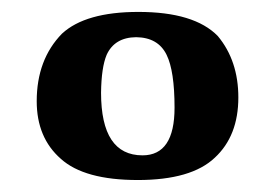

<svg xmlns="http://www.w3.org/2000/svg" viewBox="-20 -656 457 319"><path d="M157.2 -564.9Q148.4 -543.9 147.9 -502Q147.9 -397.9 216.8 -397.9Q270 -397.9 270 -477.1Q270 -538.1 256.8 -564.9Q242.7 -593.8 206.1 -594.2Q170.4 -593.8 157.2 -564.9ZM83 -600.1Q122.1 -636.2 210 -636.2Q302.7 -636.2 341.8 -596.2Q376 -555.2 376 -494.1Q376 -430.2 336.9 -394Q297.9 -356.9 209 -356.9Q120.1 -356.9 81.1 -392.1Q41 -427.2 41 -487.8Q41 -557.1 83 -600.1Z"/></svg>

Font: Linux Biolinum O
Style: Bold
Weight: 700
Designer: Philipp H. Poll
Foundry: Philipp H. Poll
Version: Version 1.3.2